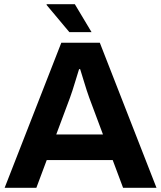

<svg xmlns="http://www.w3.org/2000/svg" viewBox="-20 -888 762 908"><path d="M2 0 270 -686H452L720 0H562L513 -131H201L152 0ZM246 -252H467L402 -426Q397 -439 390 -461Q383 -483 376 -506Q369 -529 364 -545Q359 -561 359 -561H354Q354 -561 349 -545Q344 -529 337 -506Q330 -483 323 -461Q316 -439 311 -426ZM308 -736 200 -865 201 -868H334L413 -736Z"/></svg>

Font: Archivo VF Beta
Style: Regular
Weight: 400
Designer: Hector Gatti
Foundry: Omnibus-Type
Version: Version 1.002